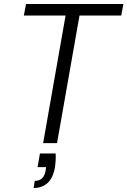

<svg xmlns="http://www.w3.org/2000/svg" viewBox="-20 -720 641 966"><path d="M197 0 310 -642H100L111 -700H601L590 -642H380L267 0ZM149 226 155 190Q179 190 192.5 176Q206 162 210 135L212 121H169L181 52H260Q261 70 260 87.5Q259 105 257 119Q247 177 218.5 201.5Q190 226 149 226Z"/></svg>

Font: DM Sans 9pt Light
Style: Italic
Weight: 300
Italic angle: -10°
Version: Version 4.004;gftools[0.9.30]